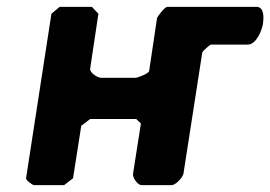

<svg xmlns="http://www.w3.org/2000/svg" viewBox="-20 -540 788 560"><path d="M130 -500 56 -20C55 -15 74 0 80 0H167L193 -20L217 -173L243 -193H377L391 -180L368 -33C366 -23 381 0 393 0H480C493 0 513 -23 515 -33L570 -387C571 -391 592 -410 596 -410H703C728 -410 744 -453 747 -470C749 -486 752 -520 728 -520H468C460 -520 438 -490 438 -487L415 -333C414 -325 380 -313 375 -313H275C266 -313 241 -327 243 -340L267 -500L248 -520H154Z"/></svg>

Font: Asimov Print
Style: CIt
Weight: 500
Designer: Google
Version: Version 2.000980: 2014